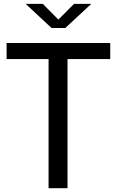

<svg xmlns="http://www.w3.org/2000/svg" viewBox="-20 -998 620 1018"><path d="M237.5 0V-685H15V-770H564.5V-685H338V0ZM116 -977.5H207L289.5 -894L372.5 -977.5H464L326 -849.5H253.5Z"/></svg>

Font: Junction Medium
Style: Regular
Weight: 500
Designer: Caroline Hadilaksono
Foundry: Caroline Hadilaksono, Tyler Finck, The League of Moveable Type
Version: Version 2.000; ttfautohint (v1.8.3)